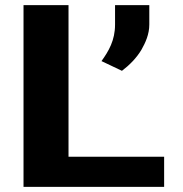

<svg xmlns="http://www.w3.org/2000/svg" viewBox="-20 -731 716 751"><path d="M248 -118V-711H72V0H622V-118ZM377 -492 457 -454C486 -476 514 -504 533 -536C549 -564 564 -597 564 -635V-711H430V-635C430 -573 405 -531 377 -492Z"/></svg>

Font: Asimov
Style: XWid
Weight: 500
Designer: Google
Version: Version 2.000980; 2014